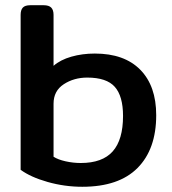

<svg xmlns="http://www.w3.org/2000/svg" viewBox="-20 -700 657 735"><path d="M59 -50V-643Q59 -662 67.5 -671Q76 -680 96 -680H147Q167 -680 176 -671Q185 -662 185 -643V-448Q211 -471 253 -483Q295 -495 343 -495Q456 -495 517 -433Q578 -371 578 -259Q578 -129 506.5 -57Q435 15 295 15Q227 15 162 -3.5Q97 -22 59 -50ZM451 -256Q451 -332 419.5 -367.5Q388 -403 314 -403Q263 -403 224 -377.5Q185 -352 185 -303V-100Q202 -89 231 -82.5Q260 -76 289 -76Q372 -76 411.5 -120.5Q451 -165 451 -256Z"/></svg>

Font: Mitr
Style: Regular
Weight: 400
Designer: Thanarat Vachiruckul
Foundry: Cadson Demak
Version: Version 1.002